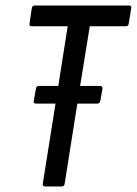

<svg xmlns="http://www.w3.org/2000/svg" viewBox="-20 -675 495 695"><path d="M143 0Q133 0 135 -11L181 -300H111Q100 -300 102 -309L110 -354Q112 -364 120 -364H191L225 -580H94Q85 -580 87 -590L95 -645Q97 -655 105 -655H447Q457 -655 455 -645L446 -590Q445 -580 436 -580H305L270 -364H341Q352 -364 351 -354L343 -309Q341 -300 332 -300H260L214 -10Q213 0 203 0Z"/></svg>

Font: Sofia Sans Condensed Medium
Style: Italic
Weight: 500
Italic angle: -9°
Designer: Botio Nikoltchev, Ani Petrova
Foundry: lettersoup
Version: Version 4.101; ttfautohint (v1.8.4.7-5d5b)